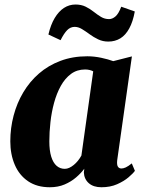

<svg xmlns="http://www.w3.org/2000/svg" viewBox="-20 -798 617 829"><path d="M486 -106Q484 -86.5 489 -78.5Q494 -70.5 504.5 -70.5Q512.5 -70.5 523 -75.2Q533.5 -80 549 -92.5L562.5 -60.5Q555 -49.5 535 -32.5Q515 -15.5 485.5 -2.5Q456 10.5 418 10.5Q383.5 10.5 363.5 -7Q343.5 -24.5 342 -53.5L344 -69.5Q330 -50.5 308.5 -32Q287 -13.5 258.8 -1.5Q230.5 10.5 195 10.5Q139.5 10.5 101.2 -15.5Q63 -41.5 43.8 -86.5Q24.5 -131.5 24.5 -188Q24.5 -245 38.8 -299Q53 -353 80.5 -399.2Q108 -445.5 148.2 -480.5Q188.5 -515.5 241 -535.2Q293.5 -555 357 -555Q386.5 -555 417 -548.5Q447.5 -542 469 -534L549.5 -554.5ZM382.5 -490Q376 -493.5 367 -495.8Q358 -498 347.5 -498Q312.5 -498 286.5 -478.8Q260.5 -459.5 242.5 -427Q224.5 -394.5 213.5 -354Q202.5 -313.5 197.8 -270.5Q193 -227.5 193 -187.5Q193 -148 201.2 -121.5Q209.5 -95 224.5 -82Q239.5 -69 259.5 -69Q269.5 -69 279.2 -73.5Q289 -78 298.5 -85.8Q308 -93.5 316.5 -104Q325 -114.5 331.5 -126.5ZM189 -649Q199 -691.5 216.2 -720.2Q233.5 -749 256.2 -763.8Q279 -778.5 306 -778.5Q331 -778.5 349.8 -769.2Q368.5 -760 384.5 -747.2Q400.5 -734.5 416.2 -725Q432 -715.5 451 -715.5Q465 -715.5 478.5 -727Q492 -738.5 503.5 -769L562 -748.5Q554 -704.5 538.2 -675.5Q522.5 -646.5 499.8 -632.5Q477 -618.5 447.5 -618.5Q424 -618.5 404 -628Q384 -637.5 366.8 -650.2Q349.5 -663 333.8 -672.5Q318 -682 302.5 -682Q284 -682 270 -667.8Q256 -653.5 241.5 -624.5Z"/></svg>

Font: Merriweather 48pt Black
Style: Italic
Weight: 900
Italic angle: -7.8°
Version: Version 2.101